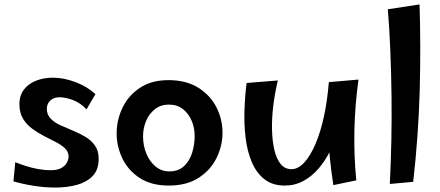

<svg xmlns="http://www.w3.org/2000/svg" viewBox="-20 -824 1981 865"><path d="M229.2 21Q181.2 21 131.2 13Q81.2 5 40.5 -7L48.8 -93.2Q71.8 -84 97.2 -75.9Q122.8 -67.8 151.2 -62.5Q179.8 -57.2 209.2 -57.2Q238.2 -57.2 255.8 -66.8Q273.2 -76.2 281.1 -90.8Q289 -105.2 289 -118.2Q289 -140.2 273 -155.5Q257 -170.8 231.8 -183.8Q206.5 -196.8 178.2 -211.2Q150 -225.8 124.8 -244.4Q99.5 -263 83.5 -289.6Q67.5 -316.2 67.5 -355Q67.5 -395 88.4 -421.2Q109.2 -447.5 143.2 -460.8Q177.2 -474 217.8 -474Q267 -474 319.2 -454.5Q371.5 -435 410 -400L369.8 -331.2Q341.5 -361.2 308 -373.5Q274.5 -385.8 247.5 -385.8Q221.8 -385.8 206.4 -371Q191 -356.2 191 -334Q191 -307.5 208 -289.9Q225 -272.2 251.5 -260.1Q278 -248 307.8 -235.8Q337.5 -223.5 364 -208Q390.5 -192.5 407.5 -168.8Q424.5 -145 424.5 -108Q424.5 -59 397.4 -31Q370.2 -3 325.9 9Q281.5 21 229.2 21Z M740.2 12Q661.9 12 609.7 -22Q557.5 -56 531.5 -110Q505.5 -164 505.5 -223Q505.5 -283 531.6 -338Q557.7 -393 609.9 -428Q662.1 -463 738.3 -463Q819.7 -463 873.9 -428.5Q928.2 -394 955.4 -340Q982.5 -286 982.5 -226Q982.5 -167 955.4 -112Q928.2 -57 874.4 -22.5Q820.6 12 740.2 12ZM742.5 -51.8Q783.5 -51.8 808.8 -75.2Q834 -98.8 845.5 -135.5Q857 -172.2 857 -211.8Q857 -247.9 843.5 -279.9Q830 -312 804.2 -332.4Q778.5 -352.8 740.4 -352.8Q704 -352.8 677.8 -332Q651.5 -311.2 638 -278.7Q624.5 -246.2 624.5 -210Q624.5 -167.5 639.6 -131.2Q654.8 -95 681.5 -73.4Q708.2 -51.8 742.5 -51.8Z M1263.5 12Q1207 12 1170.8 -16.9Q1134.5 -45.8 1114.1 -94.4Q1093.8 -143 1086.5 -203.1Q1079.2 -263.2 1081.4 -327.4Q1083.5 -391.5 1091 -450.2L1231.8 -461.5Q1218 -404.2 1211.1 -347.2Q1204.2 -290.2 1205.5 -239Q1206.8 -187.8 1216.2 -147.8Q1225.8 -107.8 1244.6 -84.8Q1263.5 -61.8 1292.8 -61.8Q1323.5 -61.8 1351.1 -92.1Q1378.8 -122.5 1401.6 -176.1Q1424.5 -229.8 1439.8 -301Q1455 -372.2 1461.5 -454L1515.8 -317.2Q1513.5 -276.5 1500.8 -231.1Q1488 -185.8 1466.5 -142.5Q1445 -99.2 1415 -64.4Q1385 -29.5 1346.9 -8.8Q1308.8 12 1263.5 12ZM1481.8 10Q1471.5 -56.5 1465.8 -114.5Q1460 -172.5 1458 -226.2Q1456 -280 1457.1 -335.9Q1458.2 -391.8 1461.5 -454L1595 -465.5Q1579 -349.2 1576.6 -235.8Q1574.2 -122.2 1585.2 -11.5Z M1841.5 -4.8 1736.2 4.8Q1741 -90.2 1743.1 -191.1Q1745.2 -292 1743.9 -393.8Q1742.5 -495.5 1738.6 -593.9Q1734.8 -692.2 1727.2 -782.2L1870.2 -804Q1876.2 -616 1870.8 -414.4Q1865.2 -212.8 1841.5 -4.8Z"/></svg>

Font: Marhey Light
Style: Regular
Weight: 300
Designer: Nur Syamsi & Bustanul Arifin
Foundry: Namelatype
Version: Version 1.000